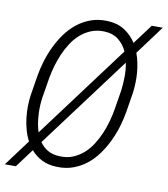

<svg xmlns="http://www.w3.org/2000/svg" viewBox="-94 -807 803 920"><g transform="rotate(10 308.0 -347.0)"><path d="M521.5 -308.6Q515.6 -272.5 504.2 -234.4Q492.7 -196.3 475.6 -160.6Q458.5 -125 435.8 -93.5Q413.1 -62 383.8 -38.6Q354.5 -15.1 318.6 -2Q282.7 11.2 240.2 9.8Q197.3 8.8 166 -6.8Q134.8 -22.5 112.3 -48.8L45.4 41H-8.3L86.9 -86.9Q74.2 -110.8 66.4 -138.4Q58.6 -166 55.2 -194.8Q51.8 -223.6 52.2 -252.4Q52.7 -281.2 56.6 -308.1L71.8 -401.9Q77.6 -438 89.1 -475.8Q100.6 -513.7 117.7 -549.6Q134.8 -585.4 157.7 -616.9Q180.7 -648.4 210 -671.9Q239.3 -695.3 275.1 -708.5Q311 -721.7 353.5 -720.7Q404.8 -719.2 440.2 -696.8Q475.6 -674.3 498 -638.7L569.8 -734.9H623.5L519.5 -594.7Q527.8 -572.3 532.7 -548.1Q537.6 -523.9 539.6 -499Q541.5 -474.1 540.5 -449.5Q539.6 -424.8 536.6 -401.9ZM113.8 -307.6Q110.8 -288.6 109.6 -267.3Q108.4 -246.1 109.6 -223.9Q110.8 -201.7 114.3 -179.7Q117.7 -157.7 124.5 -137.7L462.4 -590.8Q447.8 -623.5 420.4 -645.3Q393.1 -667 349.6 -668.5Q315.4 -669.4 287.1 -658Q258.8 -646.5 235.8 -626.5Q212.9 -606.4 195.3 -579.6Q177.7 -552.7 164.8 -522.7Q151.9 -492.7 143.1 -461.9Q134.3 -431.2 129.4 -402.8ZM479.5 -403.8Q483.4 -434.1 484.1 -469.5Q484.9 -504.9 478 -539.1L146 -94.2Q161.6 -71.3 185.5 -57.4Q209.5 -43.5 244.1 -42.5Q278.8 -41 307.1 -52.5Q335.4 -64 358.4 -84Q381.3 -104 398.7 -130.9Q416 -157.7 429 -187.5Q441.9 -217.3 450.4 -248.5Q459 -279.8 463.9 -308.1Z"/></g></svg>

Font: Roboto Mono Light
Style: Italic
Weight: 300
Designer: Google
Version: Version 2.000985; 2015; ttfautohint (v1.3)